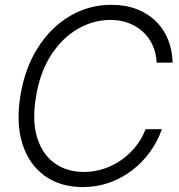

<svg xmlns="http://www.w3.org/2000/svg" viewBox="-20 -757 735 787"><path d="M319.8 9.8Q227.1 9.8 162.8 -36.6Q98.6 -83 71.8 -167.7Q44.9 -252.4 64 -367.2Q83 -480.5 136.5 -563.5Q189.9 -646.5 267.6 -691.9Q345.2 -737.3 436.5 -737.3Q495.1 -737.3 541.3 -719.2Q587.4 -701.2 619.9 -668.9Q652.3 -636.7 669.4 -593.5Q686.5 -550.3 687.5 -500H622.1Q620.6 -537.6 606.7 -569.3Q592.8 -601.1 567.9 -624.8Q543 -648.4 508.8 -661.9Q474.6 -675.3 432.6 -675.3Q362.8 -675.3 299.1 -638.7Q235.4 -602.1 189.7 -531.7Q144 -461.4 127.4 -359.9Q110.8 -259.8 132.8 -191.2Q154.8 -122.6 204.8 -87.4Q254.9 -52.2 323.2 -52.2Q366.2 -52.2 406 -65.4Q445.8 -78.6 479.2 -102.5Q512.7 -126.5 537.6 -158.2Q562.5 -189.9 576.7 -227.5H643.6Q626 -177.2 594.7 -134Q563.5 -90.8 521.2 -58.6Q479 -26.4 428 -8.3Q377 9.8 319.8 9.8Z"/></svg>

Font: Inter Tight Light
Style: Italic
Weight: 300
Italic angle: -9.39999°
Designer: Rasmus Andersson
Foundry: rsms
Version: Version 3.004